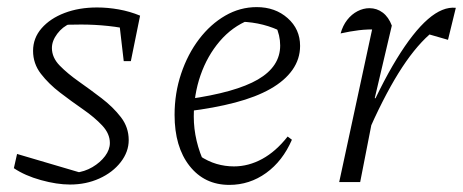

<svg xmlns="http://www.w3.org/2000/svg" viewBox="-20 -512 1302 540"><path d="M19 -39 28 -79 218 -23 191 -26Q218 -29 240 -42Q262 -55 275.5 -73Q289 -91 289 -110Q289 -136 267.5 -159Q246 -182 213.5 -204.5Q181 -227 149 -251.5Q117 -276 95 -304.5Q73 -333 73 -369Q73 -405 97 -432.5Q121 -460 161.5 -475.5Q202 -491 253 -491Q283 -491 314 -485.5Q345 -480 374 -468L359 -426Q322 -435 284 -439Q246 -443 208 -443Q190 -443 172.5 -442.5Q155 -442 138 -439L178 -446Q156 -437 141 -417Q126 -397 126 -377Q126 -350 148 -327.5Q170 -305 202 -282.5Q234 -260 266 -235.5Q298 -211 320 -182.5Q342 -154 342 -118Q342 -85 319.5 -56Q297 -27 259.5 -10Q222 7 177 7Q140 7 95 -5.5Q50 -18 19 -39ZM328 -340 313 -469 374 -468 348 -340Z M625 8Q555 8 513 -45.5Q471 -99 471 -189Q471 -250 489.5 -305Q508 -360 540 -402Q572 -444 613.5 -468Q655 -492 702 -492Q754 -492 789 -461Q824 -430 824 -383Q824 -346 802.5 -315.5Q781 -285 740.5 -262Q700 -239 641 -223.5Q582 -208 508 -199V-233Q643 -252 705.5 -288.5Q768 -325 768 -384Q768 -413 755 -440L776 -421Q749 -435 719.5 -442.5Q690 -450 658 -451L681 -456Q633 -437 598 -396Q563 -355 544 -300.5Q525 -246 525 -184Q525 -150 533 -116Q541 -82 556 -51L541 -74Q565 -58 589 -51Q613 -44 638 -44Q679 -44 717.5 -65Q756 -86 789 -128L801 -119Q775 -59 728.5 -25.5Q682 8 625 8Z M934 0 1033 -459 1043 -429Q1014 -430 989.5 -427Q965 -424 938 -418Q944 -440 956.5 -456Q969 -472 985.5 -480.5Q1002 -489 1019 -489Q1040 -489 1056.5 -476.5Q1073 -464 1082 -440L1034 -236L1039 -235L993 0ZM1010 -128 999 -154Q1049 -270 1095.5 -346Q1142 -422 1183.5 -458Q1225 -494 1262 -490L1240 -400L1188 -415Q1144 -376 1100.5 -306Q1057 -236 1010 -128Z"/></svg>

Font: Piazzolla Thin ExtraLight
Style: Italic
Weight: 250
Italic angle: -11.3°
Version: Version 2.005